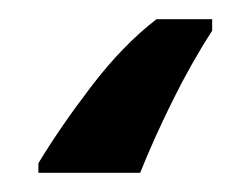

<svg xmlns="http://www.w3.org/2000/svg" viewBox="-20 40 261 200"><path d="M201 72Q179 106 159.5 145.5Q140 185 126 220H20V210Q43 172 75.5 129.5Q108 87 143 60H201Z"/></svg>

Font: TSCustom
Style: Regular
Weight: 400
Designer: Monotype Design Team
Foundry: Monotype Imaging Inc.
Version: Version 2.004; ttfautohint (v1.8.3) -l 8 -r 50 -G 200 -x 14 